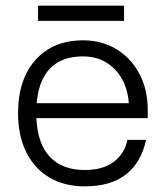

<svg xmlns="http://www.w3.org/2000/svg" viewBox="-20 -653 588 681"><path d="M115 -633H420V-579H115ZM44 -252Q44 -371 106 -440.5Q168 -510 275 -510Q341 -510 393 -478.5Q445 -447 474.5 -391Q504 -335 504 -264V-234H109Q113 -143 157 -96.5Q201 -50 281 -50Q345 -50 383.5 -79Q422 -108 432 -157H498Q481 -77 427 -34.5Q373 8 281 8Q208 8 155 -23.5Q102 -55 73 -113.5Q44 -172 44 -252ZM275 -453Q125 -453 110 -287H437Q431 -363 386.5 -408Q342 -453 275 -453Z"/></svg>

Font: Overused Grotesk Book
Style: Regular
Weight: 350
Version: Version 0.003